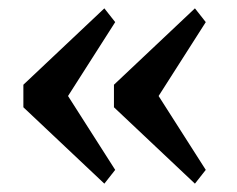

<svg xmlns="http://www.w3.org/2000/svg" viewBox="-20 -510 568 460"><path d="M36 -253V-307L230 -490L256 -457L143 -280L256 -103L230 -70ZM253 -253V-307L447 -490L473 -457L360 -280L473 -103L447 -70Z"/></svg>

Font: IBM Plex Serif Medm
Style: Regular
Weight: 500
Designer: Mike Abbink, Paul van der Laan, Pieter van Rosmalen
Foundry: Bold Monday
Version: Version 3.001